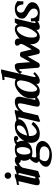

<svg xmlns="http://www.w3.org/2000/svg" viewBox="1252 -1988 971 3515"><g transform="rotate(-90 1737.5 -230.5)"><path d="M238 -528.8Q220.7 -546.4 220.7 -571.3Q220.7 -596.2 238 -613.8Q255.4 -631.3 280.3 -631.3Q305.2 -631.3 322.5 -613.8Q339.8 -596.2 339.8 -571.3Q339.8 -546.4 322.5 -528.8Q305.2 -511.2 280.3 -511.2Q255.4 -511.2 238 -528.8ZM158.7 12.2Q144 12.2 133.3 8.8Q122.6 5.4 117.2 0.5Q111.8 -4.4 108.6 -11.7Q105.5 -19 104.7 -24.4Q104 -29.8 104 -36.6Q104 -56.2 117.7 -116.7L169.9 -337.9Q176.3 -364.7 176.3 -372.1Q176.3 -378.4 171.9 -378.4Q155.8 -377.9 110.4 -364.7L110.8 -405.8Q210 -418.9 258.3 -444.8H311.5L236.3 -123Q229 -90.3 229 -81.1Q229 -64.9 237.3 -64.9Q256.3 -64.9 289.6 -107.4L320.3 -80.1Q272.9 -31.7 235.1 -9.8Q197.3 12.2 158.7 12.2Z M421.9 -287.1 363.8 -17.6 253.4 20.5 243.7 -4.9 323.7 -347.2Q326.2 -357.4 326.2 -364.3Q326.2 -378.9 313.5 -378.9Q308.6 -378.9 300.5 -377Q292.5 -375 280.3 -371.3Q268.1 -367.7 259.3 -365.7L268.6 -406.7Q299.8 -409.2 316.2 -411.6Q332.5 -414.1 356.9 -422.1Q381.3 -430.2 408.2 -444.8H462.4L448.7 -394Q510.3 -444.8 561.5 -444.8Q597.2 -444.8 614.7 -429.4Q632.3 -414.1 632.3 -394Q632.3 -372.1 615.2 -353Q598.1 -334 575.2 -334Q543 -334 525.1 -346.9Q507.3 -359.9 507.3 -372.1Q500 -368.7 493.9 -365.7Q487.8 -362.8 474.9 -354.7Q461.9 -346.7 452.4 -337.9Q442.9 -329.1 433.8 -315.4Q424.8 -301.8 421.9 -287.1Z M802.2 -307.6Q802.2 -353 788.8 -381.8Q775.4 -410.6 750 -410.6Q710.9 -410.6 688.2 -369.9Q665.5 -329.1 665.5 -272.5Q665.5 -159.2 717.3 -159.2Q758.3 -159.2 780.3 -201.9Q802.2 -244.6 802.2 -307.6ZM615.7 12.2Q595.7 12.2 587.4 11.2Q570.8 25.4 557.6 52Q544.4 78.6 544.4 110.4Q544.4 147.5 584.5 168Q624.5 188.5 697.3 188.5Q727.1 188.5 751 178.7Q774.9 168.9 788.3 153.8Q801.8 138.7 808.8 122.8Q815.9 106.9 815.9 92.3Q815.9 9.8 672.4 9.8Q663.1 10.3 643.8 11.2Q624.5 12.2 615.7 12.2ZM917.5 -307.6Q917.5 -228 858.4 -175.8Q799.3 -123.5 707.5 -123.5Q659.7 -123.5 628.9 -134.8Q611.8 -112.3 611.8 -84.5Q611.8 -50.8 640.6 -50.8Q655.8 -50.8 682.6 -54.2Q724.1 -58.6 751 -58.6Q790 -58.6 820.8 -49.1Q851.6 -39.6 868.4 -26.4Q885.3 -13.2 896.2 3.7Q907.2 20.5 910.6 33.2Q914.1 45.9 914.1 55.7Q914.1 104.5 878.2 145.5Q842.3 186.5 780.8 210.4Q719.2 234.4 647 234.4Q618.2 234.4 585.9 229Q553.7 223.6 520 212.4Q486.3 201.2 464.4 179.2Q442.4 157.2 442.4 127.9Q442.4 55.2 546.4 -2.4Q513.2 -22.9 513.2 -53.7Q513.2 -79.1 535.2 -112.5Q557.1 -146 586.9 -169.9Q552.2 -207.5 552.2 -279.8Q552.2 -296.4 559.1 -316.7Q565.9 -336.9 582.5 -359.9Q599.1 -382.8 622.3 -401.6Q645.5 -420.4 682.4 -432.6Q719.2 -444.8 763.2 -444.8Q819.3 -444.8 852.1 -424.3Q869.1 -439 892.1 -448Q915 -457 928.5 -459Q941.9 -460.9 950.7 -460.9Q977.1 -460.9 991.7 -450.4Q1006.3 -439.9 1006.3 -423.3Q1006.3 -406.2 993.9 -393.8Q981.4 -381.3 960 -381.3Q948.2 -381.3 939.5 -386.7Q930.7 -392.1 927.2 -399.7Q923.8 -407.2 922.6 -411.6Q921.4 -416 921.4 -417.5Q895 -409.2 892.6 -389.6Q917.5 -354 917.5 -307.6Z M1199.7 -370.6Q1199.7 -406.2 1161.1 -406.2Q1145 -406.2 1125.7 -396.5Q1106.4 -386.7 1085.2 -366.5Q1064 -346.2 1044.2 -308.1Q1024.4 -270 1012.2 -220.2Q1036.6 -224.1 1060.3 -231.2Q1084 -238.3 1109.9 -251Q1135.7 -263.7 1155 -279.5Q1174.3 -295.4 1187 -319.3Q1199.7 -343.3 1199.7 -370.6ZM1311.5 -369.6Q1311.5 -356 1306.2 -339.8Q1300.8 -323.7 1281.5 -300Q1262.2 -276.4 1231 -256.1Q1199.7 -235.8 1141.1 -216.1Q1082.5 -196.3 1005.9 -185.5Q1004.9 -178.2 1004.9 -166.5Q1004.9 -106.4 1028.3 -74.7Q1051.8 -43 1081.5 -43Q1108.4 -43 1141.8 -66.4Q1175.3 -89.8 1221.2 -139.2L1264.6 -107.9Q1178.2 12.2 1045.9 12.2Q963.4 12.2 921.6 -31.5Q879.9 -75.2 879.9 -144.5Q879.9 -182.6 893.8 -224.4Q907.7 -266.1 934.8 -305.2Q961.9 -344.2 997.8 -375.5Q1033.7 -406.7 1082.3 -425.8Q1130.9 -444.8 1183.6 -444.8Q1250 -444.8 1280.8 -422.9Q1311.5 -400.9 1311.5 -369.6Z M1556.6 -116.7 1592.8 -280.3Q1603.5 -329.1 1603.5 -345.7Q1603.5 -365.7 1597.9 -377Q1592.3 -388.2 1584.5 -388.2Q1572.3 -388.2 1561.3 -385.3Q1550.3 -382.3 1533 -373.3Q1515.6 -364.3 1493.2 -342.3Q1470.7 -320.3 1445.3 -287.1L1383.3 -17.1L1272.5 19.5L1263.7 -4.4L1336.9 -319.3Q1348.1 -366.7 1348.1 -375.5Q1348.1 -380.4 1345.7 -380.4Q1325.2 -377.4 1311 -377.4Q1285.2 -377.4 1285.2 -385.3Q1285.2 -387.7 1290 -415.5Q1303.2 -415.5 1353.5 -424.6Q1403.8 -433.6 1432.1 -444.8H1482.4L1464.8 -370.6Q1511.7 -413.6 1551.3 -429.2Q1590.8 -444.8 1632.3 -444.8Q1673.3 -444.8 1699 -425Q1724.6 -405.3 1724.6 -361.8Q1724.6 -343.8 1710.9 -285.2L1675.3 -123Q1668 -89.8 1668 -81.1Q1668 -64.9 1676.3 -64.9Q1695.3 -64.9 1728.5 -107.4L1759.3 -80.1Q1711.9 -31.7 1674.1 -9.8Q1636.2 12.2 1597.7 12.2Q1583 12.2 1572.3 8.8Q1561.5 5.4 1556.2 0.5Q1550.8 -4.4 1547.6 -11.7Q1544.4 -19 1543.7 -24.4Q1543 -29.8 1543 -36.6Q1543 -54.7 1556.6 -116.7Z M2023.9 -333.5Q2023.9 -363.8 2010.3 -385Q1996.6 -406.2 1975.1 -406.2Q1931.6 -406.2 1894 -367.7Q1856.4 -329.1 1835.9 -271.2Q1815.4 -213.4 1815.4 -154.3Q1815.4 -129.9 1817.1 -112.8Q1818.8 -95.7 1824 -76.4Q1829.1 -57.1 1841.3 -47.1Q1853.5 -37.1 1872.1 -37.1Q1890.1 -37.1 1928.7 -82.5Q1967.3 -127.9 1989.3 -180.2Q2002.4 -215.8 2013.2 -267.3Q2023.9 -318.8 2023.9 -333.5ZM1960.4 -51.8Q1925.3 -18.1 1893.3 -2.9Q1861.3 12.2 1837.4 12.2Q1805.2 12.2 1779.8 4.2Q1754.4 -3.9 1739.3 -18.1Q1724.1 -32.2 1714.1 -47.6Q1704.1 -63 1699.7 -82.5Q1695.3 -102.1 1693.8 -115.5Q1692.4 -128.9 1692.4 -143.6Q1692.4 -193.4 1711.2 -241Q1730 -288.6 1760.3 -324.5Q1790.5 -360.4 1827.4 -388.2Q1864.3 -416 1901.9 -430.4Q1939.5 -444.8 1971.7 -444.8Q2014.2 -444.8 2047.4 -426.3L2080.1 -575.2Q2089.4 -621.1 2089.4 -630.4Q2089.4 -636.7 2086.9 -636.7Q2049.8 -632.8 2047.4 -632.8Q2028.3 -632.8 2028.3 -641.6Q2028.3 -643.1 2030.3 -655Q2032.2 -667 2032.7 -671.4Q2056.2 -671.4 2098.6 -677.5Q2141.1 -683.6 2173.8 -696.3H2224.6L2091.8 -123Q2084.5 -91.3 2084.5 -81.1Q2084.5 -64.9 2092.8 -64.9Q2111.8 -64.9 2145 -107.4L2175.8 -80.1Q2128.4 -31.7 2090.6 -9.8Q2052.7 12.2 2014.2 12.2Q1999.5 12.2 1988.8 8.8Q1978 5.4 1972.7 0.5Q1967.3 -4.4 1964.1 -11.7Q1960.9 -19 1960.2 -24.4Q1959.5 -29.8 1959.5 -36.6Q1959.5 -41 1960.4 -51.8Z M2144 -347.2 2142.1 -352.5Q2180.2 -402.8 2211.2 -423.8Q2242.2 -444.8 2286.1 -444.8Q2297.9 -444.8 2306.9 -441.9Q2315.9 -439 2321.8 -431.6Q2327.6 -424.3 2331.1 -417.5Q2334.5 -410.6 2336.9 -397Q2339.4 -383.3 2340.3 -374.3Q2341.3 -365.2 2342.8 -347.2L2356.9 -163.6L2449.7 -327.6Q2464.8 -350.6 2492.7 -350.6Q2540 -350.6 2545.4 -323.7L2589.8 -135.7L2666 -265.1Q2690.9 -307.6 2690.9 -335.4Q2690.9 -343.8 2687.3 -348.9Q2683.6 -354 2675.3 -361.8Q2658.2 -377 2658.2 -408.2Q2658.2 -424.8 2678 -434.8Q2697.8 -444.8 2723.6 -444.8Q2753.4 -444.8 2772 -427.2Q2790.5 -409.7 2790.5 -382.8Q2790.5 -343.8 2732.9 -244.1L2596.2 -12.2Q2581.5 12.2 2547.4 12.2Q2531.2 12.2 2520.3 5.4Q2509.3 -1.5 2506.8 -11.7L2459.5 -210.4L2347.2 -16.1Q2330.6 12.2 2296.4 12.2Q2281.7 12.2 2268.8 3.4Q2255.9 -5.4 2254.9 -16.1L2228.5 -344.2Q2227.1 -365.2 2217.3 -365.2Q2207 -365.2 2194.6 -345Q2182.1 -324.7 2182.1 -309.1Z M2980.5 -195.3Q2994.1 -230 3003.2 -272.7Q3012.2 -315.4 3012.2 -330.6Q3012.2 -361.3 2999 -383.8Q2985.8 -406.2 2964.8 -406.2Q2926.8 -406.2 2889.4 -363.8Q2852.1 -321.3 2829.8 -262Q2807.6 -202.6 2807.6 -150.9Q2807.6 -133.3 2807.9 -123.3Q2808.1 -113.3 2809.6 -97.9Q2811 -82.5 2814.5 -73.5Q2817.9 -64.5 2823.2 -55.2Q2828.6 -45.9 2837.9 -41.5Q2847.2 -37.1 2859.4 -37.1Q2880.9 -37.1 2918.7 -85.7Q2956.5 -134.3 2980.5 -195.3ZM2948.2 -36.6Q2948.2 -41 2949.2 -51.8Q2917 -20.5 2882.6 -4.2Q2848.1 12.2 2820.8 12.2Q2791 12.2 2767.1 2.4Q2743.2 -7.3 2728.5 -22.5Q2713.9 -37.6 2703.9 -57.1Q2693.8 -76.7 2689.9 -95.5Q2686 -114.3 2686 -132.3Q2686 -189 2713.1 -247.1Q2740.2 -305.2 2780.8 -347.9Q2821.3 -390.6 2870.1 -417.7Q2918.9 -444.8 2961.4 -444.8Q2998.5 -444.8 3018.1 -431.2Q3037.6 -417.5 3046.4 -392.6L3082.5 -444.8L3157.7 -445.8L3080.6 -123Q3073.2 -92.3 3073.2 -81.1Q3073.2 -64.9 3081.5 -64.9Q3100.6 -64.9 3133.8 -107.4L3164.6 -80.1Q3117.2 -31.7 3079.3 -9.8Q3041.5 12.2 3002.9 12.2Q2988.3 12.2 2977.5 8.8Q2966.8 5.4 2961.4 0.5Q2956.1 -4.4 2952.9 -11.7Q2949.7 -19 2949 -24.4Q2948.2 -29.8 2948.2 -36.6Z M3258.3 12.2Q3231.4 12.2 3181.4 6.1Q3131.3 0 3108.4 0L3103.5 -147.9L3157.7 -151.9Q3157.7 -94.2 3185.5 -58.6Q3213.4 -22.9 3261.7 -22.9Q3293 -22.9 3315.4 -42.2Q3337.9 -61.5 3337.9 -98.6Q3337.9 -115.2 3329.8 -130.9Q3321.8 -146.5 3306.9 -159.7Q3292 -172.9 3278.6 -182.4Q3265.1 -191.9 3246.1 -202.6Q3195.3 -231.9 3174.6 -255.9Q3153.8 -279.8 3153.8 -312Q3153.8 -374 3208 -409.4Q3262.2 -444.8 3341.8 -444.8Q3380.4 -444.8 3411.1 -433.6Q3441.9 -422.4 3474.6 -396L3469.7 -287.1L3413.1 -290.5Q3413.1 -340.3 3390.4 -374Q3367.7 -407.7 3335.4 -407.7Q3301.8 -407.7 3282.5 -387.2Q3263.2 -366.7 3263.2 -337.9Q3263.2 -290.5 3302.2 -271.5Q3374.5 -235.8 3414.6 -202.1Q3454.6 -168.5 3454.6 -130.4Q3454.6 -63.5 3398.7 -25.6Q3342.8 12.2 3258.3 12.2Z"/></g></svg>

Font: LL
Style: Bold Italic
Weight: 700
Italic angle: -11.5°
Designer: Philipp H. Poll
Foundry: Philipp H. Poll
Version: Version 2.7.x